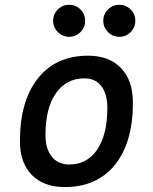

<svg xmlns="http://www.w3.org/2000/svg" viewBox="-20 -755 626 785"><path d="M245.1 9.8Q158.7 9.8 110.1 -39.8Q61.5 -89.4 61.5 -177.7Q61.5 -342.8 135.3 -435.1Q209 -527.3 339.8 -527.3Q426.3 -527.3 474.9 -476.6Q523.4 -425.8 523.4 -335Q523.4 -172.4 450 -81.3Q376.5 9.8 245.1 9.8ZM263.2 -82.5Q336.4 -82.5 377.7 -143.8Q418.9 -205.1 418.9 -314Q418.9 -370.6 394.5 -402.6Q370.1 -434.6 325.7 -434.6Q250.5 -434.6 208.3 -373.5Q166 -312.5 166 -203.6Q166 -146.5 191.7 -114.5Q217.3 -82.5 263.2 -82.5ZM467.8 -604.5Q440.9 -604.5 421.6 -623.8Q402.3 -643.1 402.3 -669.9Q402.3 -697.3 421.6 -716.3Q440.9 -735.4 467.8 -735.4Q495.1 -735.4 514.2 -716.3Q533.2 -697.3 533.2 -669.9Q533.2 -643.1 514.2 -623.8Q495.1 -604.5 467.8 -604.5ZM262.7 -604.5Q235.8 -604.5 216.6 -623.8Q197.3 -643.1 197.3 -669.9Q197.3 -697.3 216.6 -716.3Q235.8 -735.4 262.7 -735.4Q290 -735.4 309.1 -716.3Q328.1 -697.3 328.1 -669.9Q328.1 -643.1 309.1 -623.8Q290 -604.5 262.7 -604.5Z"/></svg>

Font: Cascadia Code PL
Style: Italic
Weight: 400
Italic angle: -10°
Monospace: yes
Designer: Aaron Bell
Foundry: Saja Typeworks
Version: Version 2404.023